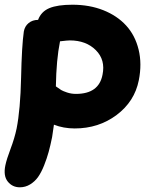

<svg xmlns="http://www.w3.org/2000/svg" viewBox="-39 -506 658 822"><path d="M280.8 43.9Q232.9 43.9 191.9 27.8Q189.9 44.9 184.1 81.1Q176.8 117.2 169.2 144.8Q161.6 172.4 149.7 202.4Q137.7 232.4 124 251.7Q110.4 271 90.1 283.4Q69.8 295.9 45.9 295.9Q14.2 295.9 -5.6 271.5Q-25.4 247.1 -16.1 202.1Q-10.7 175.8 6.3 130.9Q23.4 85.9 32.2 43.9Q48.3 -37.6 51.3 -173.6Q54.2 -309.6 63 -371.1Q66.9 -393.6 83.5 -407.2Q100.1 -420.9 124 -420.9Q137.2 -456.5 172.4 -471.2Q207.5 -485.8 271 -485.8Q344.2 -485.8 403.6 -462.2Q462.9 -438.5 501.2 -396.5Q539.6 -354.5 554.4 -293.7Q569.3 -232.9 555.2 -162.1Q537.1 -71.3 460.2 -13.7Q383.3 43.9 280.8 43.9ZM217.8 -328.1Q202.1 -250.5 200.2 -136.2Q215.8 -125 222.9 -120.6Q230 -116.2 248 -110.1Q266.1 -104 286.1 -104Q384.3 -104 399.9 -186Q413.1 -249.5 371.3 -291.3Q329.6 -333 259.8 -333Q250 -333 217.8 -329.1Z"/></svg>

Font: Shantell Sans Bouncy
Style: Bold Italic
Weight: 700
Italic angle: -11.31°
Designer: Stephen Nixon, Anya Danilova, Shantell Martin
Foundry: Arrow Type
Version: Version 1.006;[9816181b4]